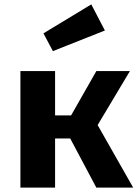

<svg xmlns="http://www.w3.org/2000/svg" viewBox="-20 -855 640 875"><path d="M73 -531H231V-329H304L419 -531H572L425 -285L587 0H419L300 -224H231V0H73ZM458 -716 221 -622 178 -703 396 -835Z"/></svg>

Font: Fira Mono
Style: Bold
Weight: 700
Monospace: yes
Designer: Carrois Corporate & Edenspiekermann AG
Foundry: Carrois Corporate GbR & Edenspiekermann AG
Version: Version 3.206